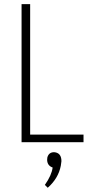

<svg xmlns="http://www.w3.org/2000/svg" viewBox="-20 -679 429 917"><path d="M378.9 0V-36.1H124V-659.2H83V0ZM273.4 90.8Q273.4 54.7 245.1 48.8Q241.2 47.9 238.3 47.9Q212.9 47.9 206.1 73.2Q205.1 79.1 205.1 85Q206.1 112.3 231.4 121.1Q226.6 158.2 194.3 204.1L208 217.8Q258.8 172.9 270.5 112.3Q272.5 100.6 273.4 90.8Z"/></svg>

Font: Yaldevi Colombo ExtraLight
Style: Regular
Weight: 275
Designer: Sol Matas, Denzil Rajitha, Kosala Senevirathne and Pathum Egodawatta
Foundry: Mooniak
Version: Version 1.020 ; ttfautohint (v1.6)